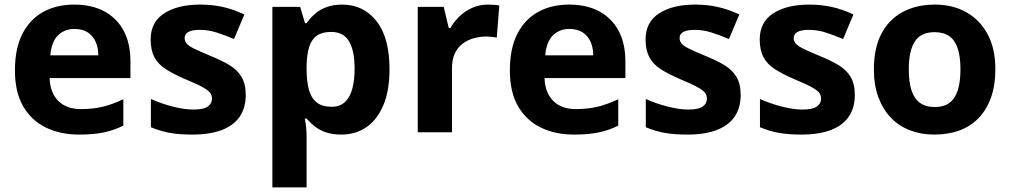

<svg xmlns="http://www.w3.org/2000/svg" viewBox="-20 -627 4399 836"><path d="M303 -607Q379 -607 433.5 -578Q488 -549 518 -494Q548 -439 548 -359V-287H196Q198 -224 233.5 -188Q269 -152 332 -152Q385 -152 428 -162.5Q471 -173 517 -195V-80Q477 -60 432.5 -50.5Q388 -41 325 -41Q243 -41 180 -71.5Q117 -102 81 -164Q45 -226 45 -320Q45 -416 77.5 -479.5Q110 -543 168 -575Q226 -607 303 -607ZM304 -501Q261 -501 232.5 -473Q204 -445 199 -386H408Q408 -419 396.5 -445Q385 -471 362 -486Q339 -501 304 -501Z M1050 -213Q1050 -158 1024 -119.5Q998 -81 946 -61Q894 -41 817 -41Q760 -41 719 -48.5Q678 -56 637 -73V-196Q681 -176 732 -163Q783 -150 822 -150Q866 -150 884.5 -163Q903 -176 903 -197Q903 -211 895.5 -222Q888 -233 863 -247Q838 -261 785 -283Q734 -305 701 -326.5Q668 -348 652 -378.5Q636 -409 636 -455Q636 -531 695 -569Q754 -607 852 -607Q903 -607 949 -597Q995 -587 1044 -564L999 -457Q959 -474 923 -485.5Q887 -497 850 -497Q817 -497 800.5 -488Q784 -479 784 -461Q784 -448 792.5 -437.5Q801 -427 825.5 -415Q850 -403 898 -383Q945 -364 979 -343.5Q1013 -323 1031.5 -292.5Q1050 -262 1050 -213Z M1470 -607Q1562 -607 1619 -535.5Q1676 -464 1676 -325Q1676 -232 1649 -168.5Q1622 -105 1575 -73Q1528 -41 1466 -41Q1427 -41 1398.5 -51Q1370 -61 1350 -77Q1330 -93 1315 -111H1307Q1311 -92 1313 -71.5Q1315 -51 1315 -31V189H1166V-597H1287L1308 -526H1315Q1330 -548 1351 -566.5Q1372 -585 1401.5 -596Q1431 -607 1470 -607ZM1422 -488Q1383 -488 1360 -472Q1337 -456 1326.5 -423.5Q1316 -391 1315 -342V-326Q1315 -273 1325 -236.5Q1335 -200 1359 -181Q1383 -162 1424 -162Q1458 -162 1480 -181Q1502 -200 1513 -237Q1524 -274 1524 -327Q1524 -407 1499.5 -447.5Q1475 -488 1422 -488Z M2104 -607Q2115 -607 2130 -606Q2145 -605 2154 -603L2143 -463Q2136 -465 2122.5 -466.5Q2109 -468 2099 -468Q2070 -468 2043 -460.5Q2016 -453 1994.5 -437Q1973 -421 1960.5 -394.5Q1948 -368 1948 -329V-51H1799V-597H1912L1934 -505H1941Q1957 -533 1981 -556Q2005 -579 2036.5 -593Q2068 -607 2104 -607Z M2458 -607Q2534 -607 2588.5 -578Q2643 -549 2673 -494Q2703 -439 2703 -359V-287H2351Q2353 -224 2388.5 -188Q2424 -152 2487 -152Q2540 -152 2583 -162.5Q2626 -173 2672 -195V-80Q2632 -60 2587.5 -50.5Q2543 -41 2480 -41Q2398 -41 2335 -71.5Q2272 -102 2236 -164Q2200 -226 2200 -320Q2200 -416 2232.5 -479.5Q2265 -543 2323 -575Q2381 -607 2458 -607ZM2459 -501Q2416 -501 2387.5 -473Q2359 -445 2354 -386H2563Q2563 -419 2551.5 -445Q2540 -471 2517 -486Q2494 -501 2459 -501Z M3205 -213Q3205 -158 3179 -119.5Q3153 -81 3101 -61Q3049 -41 2972 -41Q2915 -41 2874 -48.5Q2833 -56 2792 -73V-196Q2836 -176 2887 -163Q2938 -150 2977 -150Q3021 -150 3039.5 -163Q3058 -176 3058 -197Q3058 -211 3050.5 -222Q3043 -233 3018 -247Q2993 -261 2940 -283Q2889 -305 2856 -326.5Q2823 -348 2807 -378.5Q2791 -409 2791 -455Q2791 -531 2850 -569Q2909 -607 3007 -607Q3058 -607 3104 -597Q3150 -587 3199 -564L3154 -457Q3114 -474 3078 -485.5Q3042 -497 3005 -497Q2972 -497 2955.5 -488Q2939 -479 2939 -461Q2939 -448 2947.5 -437.5Q2956 -427 2980.5 -415Q3005 -403 3053 -383Q3100 -364 3134 -343.5Q3168 -323 3186.5 -292.5Q3205 -262 3205 -213Z M3702 -213Q3702 -158 3676 -119.5Q3650 -81 3598 -61Q3546 -41 3469 -41Q3412 -41 3371 -48.5Q3330 -56 3289 -73V-196Q3333 -176 3384 -163Q3435 -150 3474 -150Q3518 -150 3536.5 -163Q3555 -176 3555 -197Q3555 -211 3547.5 -222Q3540 -233 3515 -247Q3490 -261 3437 -283Q3386 -305 3353 -326.5Q3320 -348 3304 -378.5Q3288 -409 3288 -455Q3288 -531 3347 -569Q3406 -607 3504 -607Q3555 -607 3601 -597Q3647 -587 3696 -564L3651 -457Q3611 -474 3575 -485.5Q3539 -497 3502 -497Q3469 -497 3452.5 -488Q3436 -479 3436 -461Q3436 -448 3444.5 -437.5Q3453 -427 3477.5 -415Q3502 -403 3550 -383Q3597 -364 3631 -343.5Q3665 -323 3683.5 -292.5Q3702 -262 3702 -213Z M4314 -325Q4314 -257 4295.5 -204Q4277 -151 4242.5 -114.5Q4208 -78 4159 -59.5Q4110 -41 4048 -41Q3991 -41 3942.5 -59.5Q3894 -78 3859 -114.5Q3824 -151 3804.5 -204Q3785 -257 3785 -325Q3785 -416 3817 -478.5Q3849 -541 3909 -574Q3969 -607 4051 -607Q4128 -607 4187 -574Q4246 -541 4280 -478.5Q4314 -416 4314 -325ZM3937 -325Q3937 -271 3948.5 -234.5Q3960 -198 3985 -179.5Q4010 -161 4050 -161Q4090 -161 4114.5 -179.5Q4139 -198 4150.5 -234.5Q4162 -271 4162 -325Q4162 -379 4150.5 -415Q4139 -451 4114 -469Q4089 -487 4049 -487Q3990 -487 3963.5 -446.5Q3937 -406 3937 -325Z"/></svg>

Font: Noto Sans Tamil UI
Style: Regular
Weight: 400
Designer: Jelle Bosma - Monotype Design Team
Foundry: Monotype Imaging Inc.
Version: Version 2.004